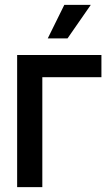

<svg xmlns="http://www.w3.org/2000/svg" viewBox="-20 -773 459 793"><path d="M398.9 -545.9V-454.1H154.8V0H50.8V-545.9ZM177.2 -614.3 245.6 -752.9H355L258.8 -614.3Z"/></svg>

Font: Inter Tight Medium
Style: Regular
Weight: 500
Designer: Rasmus Andersson
Foundry: rsms
Version: Version 3.004; ttfautohint (v1.8.4.7-5d5b)